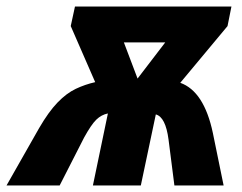

<svg xmlns="http://www.w3.org/2000/svg" viewBox="-89 -569 742 589"><path d="M-69 0 31 -176Q60 -226 87.5 -254.5Q115 -283 143.5 -296.5Q172 -310 203 -317L128 -489L141 -549H621L609 -489L464 -315Q537 -289 564 -161L597 0H446L428 -141Q419 -210 389 -218L343 0H196L242 -221Q222 -217 206.5 -202Q191 -187 169 -147L94 0ZM333 -328 418 -439H291Z"/></svg>

Font: Noto Sans Disp ExtBd
Style: Italic
Weight: 800
Italic angle: -12°
Designer: Monotype Design Team
Foundry: Monotype Imaging Inc.
Version: Version 2.000;GOOG;noto-source:20170915:90ef993387c0